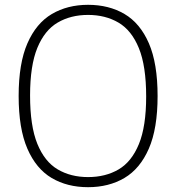

<svg xmlns="http://www.w3.org/2000/svg" viewBox="-20 -769 732 798"><path d="M346 9Q259.5 9 194.8 -29.2Q130 -67.5 93.8 -151Q57.5 -234.5 57.5 -370Q57.5 -505.5 94 -589Q130.5 -672.5 195.5 -710.8Q260.5 -749 346 -749Q432.5 -749 497.5 -710.8Q562.5 -672.5 598.8 -589Q635 -505.5 635 -370Q635 -234.5 598.5 -151Q562 -67.5 497 -29.2Q432 9 346 9ZM346 -33Q418.5 -33 472.8 -64.8Q527 -96.5 557.2 -170Q587.5 -243.5 587.5 -368Q587.5 -494.5 557.2 -568.8Q527 -643 472.5 -675Q418 -707 346 -707Q274 -707 219.8 -675.2Q165.5 -643.5 135.2 -570Q105 -496.5 105 -372Q105 -245.5 135.2 -171.2Q165.5 -97 219.8 -65Q274 -33 346 -33Z"/></svg>

Font: Encode Sans Condensed Thin ExtraLight
Style: Regular
Weight: 250
Version: Version 3.002